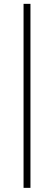

<svg xmlns="http://www.w3.org/2000/svg" viewBox="-20 -730 274 974"><path d="M134.5 -710.5V223H99.5V-710.5Z"/></svg>

Font: Anek Devanagari Medium ExtraLight
Style: Regular
Weight: 250
Version: Version 1.003